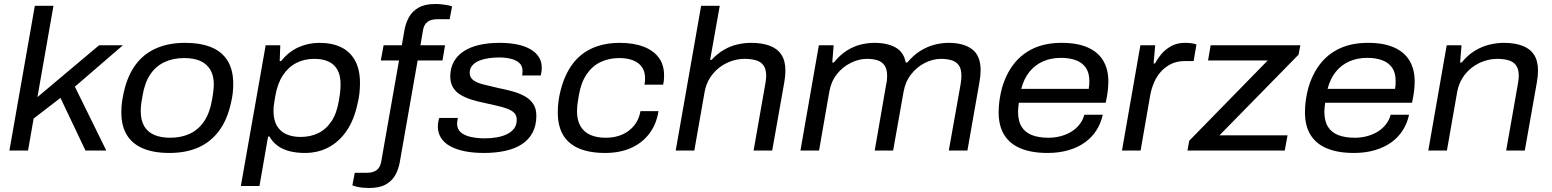

<svg xmlns="http://www.w3.org/2000/svg" viewBox="-20 -752 7750 959"><path d="M27 0 154 -723H247L167 -267L475 -526H594L354 -319L511 0H407L282 -263L148 -160L120 0Z M826 12Q748 12 694.5 -10.5Q641 -33 613.5 -78Q586 -123 586 -192Q586 -218 589.5 -243.5Q593 -269 599 -294Q618 -377 659 -431Q700 -485 762 -511.5Q824 -538 904 -538Q983 -538 1036.5 -515.5Q1090 -493 1117.5 -447.5Q1145 -402 1145 -333Q1145 -310 1142.5 -287Q1140 -264 1134 -240Q1116 -155 1074.5 -99Q1033 -43 971 -15.5Q909 12 826 12ZM830 -64Q885 -64 928 -84Q971 -104 999.5 -146Q1028 -188 1039 -253Q1043 -274 1044.5 -287.5Q1046 -301 1047 -311Q1048 -321 1048 -329Q1048 -375 1030 -404.5Q1012 -434 979.5 -448Q947 -462 900 -462Q845 -462 802 -442Q759 -422 731 -381Q703 -340 692 -274Q688 -253 686 -239Q684 -225 683.5 -215.5Q683 -206 683 -197Q683 -151 700.5 -121.5Q718 -92 751 -78Q784 -64 830 -64Z M1183 177 1307 -526H1380L1377 -447H1384Q1422 -494 1471 -516Q1520 -538 1575 -538Q1640 -538 1685 -515.5Q1730 -493 1754 -448.5Q1778 -404 1778 -338Q1778 -314 1775.5 -288Q1773 -262 1766 -235Q1749 -154 1712 -99.5Q1675 -45 1622 -16.5Q1569 12 1502 12Q1462 12 1427.5 3.5Q1393 -5 1367.5 -23.5Q1342 -42 1326 -70H1319L1276 177ZM1481 -68Q1531 -68 1570.5 -87.5Q1610 -107 1636.5 -147.5Q1663 -188 1673 -252Q1677 -273 1678.5 -287.5Q1680 -302 1680.5 -312.5Q1681 -323 1681 -332Q1681 -376 1665 -404Q1649 -432 1620 -445Q1591 -458 1550 -458Q1500 -458 1460 -437.5Q1420 -417 1393 -376Q1366 -335 1355 -272Q1352 -254 1350 -241.5Q1348 -229 1347 -219Q1346 -209 1346 -200Q1346 -152 1363.5 -123Q1381 -94 1411.5 -81Q1442 -68 1481 -68Z M1823 187Q1808 187 1792.5 185.5Q1777 184 1764 181Q1751 178 1740 174L1752 111H1812Q1844 111 1861.5 97.5Q1879 84 1884 56L1973 -450H1882L1896 -526H1987L2000 -601Q2006 -635 2022 -665Q2038 -695 2070 -713.5Q2102 -732 2154 -732Q2170 -732 2185 -730.5Q2200 -729 2213.5 -726.5Q2227 -724 2238 -720L2226 -656H2165Q2133 -656 2115.5 -643Q2098 -630 2093 -602L2080 -526H2203L2190 -450H2066L1977 57Q1971 92 1955 121.5Q1939 151 1907.5 169Q1876 187 1823 187Z M2397 12Q2344 12 2301.5 3.5Q2259 -5 2229 -21.5Q2199 -38 2183 -63Q2167 -88 2167 -120Q2167 -131 2169 -142.5Q2171 -154 2174 -163H2267Q2266 -157 2264.5 -149.5Q2263 -142 2263 -135Q2263 -107 2281.5 -91Q2300 -75 2332 -68Q2364 -61 2401 -61Q2433 -61 2461.5 -66Q2490 -71 2512.5 -82Q2535 -93 2548 -110.5Q2561 -128 2561 -154Q2561 -175 2549 -187.5Q2537 -200 2515 -208.5Q2493 -217 2463.5 -223.5Q2434 -230 2400 -238Q2364 -245 2333 -255Q2302 -265 2278.5 -279.5Q2255 -294 2242 -316.5Q2229 -339 2229 -370Q2229 -411 2246 -442.5Q2263 -474 2295.5 -495.5Q2328 -517 2373.5 -527.5Q2419 -538 2476 -538Q2524 -538 2563 -530Q2602 -522 2629.5 -506Q2657 -490 2671.5 -467Q2686 -444 2686 -414Q2686 -403 2684.5 -393.5Q2683 -384 2681 -375H2588Q2589 -381 2589.5 -386.5Q2590 -392 2590 -397Q2590 -423 2574 -437.5Q2558 -452 2531.5 -458.5Q2505 -465 2473 -465Q2448 -465 2422.5 -461.5Q2397 -458 2375 -449.5Q2353 -441 2339.5 -425.5Q2326 -410 2326 -388Q2326 -364 2345.5 -350.5Q2365 -337 2397 -329.5Q2429 -322 2466 -313Q2501 -306 2535 -297Q2569 -288 2597 -273.5Q2625 -259 2642 -235Q2659 -211 2659 -174Q2659 -125 2640 -89.5Q2621 -54 2586.5 -31.5Q2552 -9 2503.5 1.5Q2455 12 2397 12Z M3003 12Q2925 12 2872 -10.5Q2819 -33 2792.5 -78Q2766 -123 2766 -191Q2766 -219 2769.5 -246Q2773 -273 2780 -300Q2794 -356 2819 -400.5Q2844 -445 2880.5 -475.5Q2917 -506 2966 -522Q3015 -538 3075 -538Q3144 -538 3194 -519Q3244 -500 3270.5 -464Q3297 -428 3297 -375Q3297 -364 3296 -352.5Q3295 -341 3292 -329H3199Q3201 -338 3201.5 -346Q3202 -354 3202 -361Q3202 -395 3186 -417.5Q3170 -440 3141 -451Q3112 -462 3073 -462Q3022 -462 2980.5 -442.5Q2939 -423 2910.5 -381.5Q2882 -340 2871 -275Q2868 -257 2866 -243Q2864 -229 2863 -218.5Q2862 -208 2862 -197Q2862 -151 2879.5 -121.5Q2897 -92 2929 -78Q2961 -64 3006 -64Q3051 -64 3087 -79.5Q3123 -95 3147.5 -125Q3172 -155 3179 -197H3269Q3259 -132 3223.5 -85Q3188 -38 3132 -13Q3076 12 3003 12Z M3355 0 3482 -723H3575L3527 -453H3534Q3563 -484 3595.5 -503Q3628 -522 3663 -530Q3698 -538 3732 -538Q3785 -538 3823.5 -524Q3862 -510 3882.5 -479.5Q3903 -449 3903 -399Q3903 -386 3901.5 -370.5Q3900 -355 3897 -339L3837 0H3744L3802 -330Q3804 -342 3805.5 -352.5Q3807 -363 3807 -372Q3807 -407 3793.5 -425.5Q3780 -444 3755.5 -451Q3731 -458 3699 -458Q3666 -458 3633.5 -447Q3601 -436 3573 -414.5Q3545 -393 3525.5 -362Q3506 -331 3499 -291L3448 0Z M3978 0 4070 -526H4144L4137 -440H4145Q4175 -477 4208.5 -498.5Q4242 -520 4277.5 -529Q4313 -538 4347 -538Q4412 -538 4453 -515Q4494 -492 4504 -440H4512Q4543 -477 4577 -498Q4611 -519 4647 -528.5Q4683 -538 4718 -538Q4793 -538 4835.5 -506Q4878 -474 4878 -401Q4878 -388 4876.5 -373Q4875 -358 4872 -341L4812 0H4719L4778 -331Q4780 -343 4781 -354Q4782 -365 4782 -374Q4782 -408 4769 -426Q4756 -444 4733 -451Q4710 -458 4681 -458Q4640 -458 4600 -438Q4560 -418 4531 -381Q4502 -344 4493 -293L4441 0H4349L4406 -329Q4409 -342 4410 -352.5Q4411 -363 4411 -373Q4411 -407 4398 -425.5Q4385 -444 4362.5 -451Q4340 -458 4310 -458Q4270 -458 4229.5 -438Q4189 -418 4160 -381.5Q4131 -345 4122 -293L4071 0Z M5212 12Q5133 12 5078.5 -10.5Q5024 -33 4996 -78Q4968 -123 4968 -191Q4968 -223 4972.5 -253Q4977 -283 4984 -310Q5004 -381 5043.5 -432Q5083 -483 5142.5 -510.5Q5202 -538 5283 -538Q5362 -538 5414 -514.5Q5466 -491 5491 -448Q5516 -405 5516 -345Q5516 -327 5513.5 -302.5Q5511 -278 5503 -239H5069Q5067 -226 5066 -215Q5065 -204 5065 -194Q5065 -147 5083 -118.5Q5101 -90 5135 -77Q5169 -64 5217 -64Q5249 -64 5278.5 -72Q5308 -80 5331.5 -94.5Q5355 -109 5372 -130.5Q5389 -152 5396 -179H5488Q5479 -137 5457 -102Q5435 -67 5400 -41.5Q5365 -16 5317.5 -2Q5270 12 5212 12ZM5081 -308H5418Q5420 -319 5420.5 -329Q5421 -339 5421 -348Q5421 -389 5403 -414.5Q5385 -440 5353 -451.5Q5321 -463 5279 -463Q5230 -463 5190 -445.5Q5150 -428 5122 -393.5Q5094 -359 5081 -308Z M5584 0 5676 -526H5750L5742 -435H5749Q5761 -458 5780.5 -481.5Q5800 -505 5829.5 -521.5Q5859 -538 5898 -538Q5916 -538 5931 -536Q5946 -534 5956 -530L5942 -447H5898Q5859 -447 5829.5 -432.5Q5800 -418 5778.5 -394Q5757 -370 5744 -339.5Q5731 -309 5725 -276L5677 0Z M5911 0 5920 -49 6312 -450H6014L6027 -526H6475L6466 -479L6071 -76H6411L6397 0Z M6742 12Q6663 12 6608.5 -10.5Q6554 -33 6526 -78Q6498 -123 6498 -191Q6498 -223 6502.5 -253Q6507 -283 6514 -310Q6534 -381 6573.5 -432Q6613 -483 6672.5 -510.5Q6732 -538 6813 -538Q6892 -538 6944 -514.5Q6996 -491 7021 -448Q7046 -405 7046 -345Q7046 -327 7043.5 -302.5Q7041 -278 7033 -239H6599Q6597 -226 6596 -215Q6595 -204 6595 -194Q6595 -147 6613 -118.5Q6631 -90 6665 -77Q6699 -64 6747 -64Q6779 -64 6808.5 -72Q6838 -80 6861.5 -94.5Q6885 -109 6902 -130.5Q6919 -152 6926 -179H7018Q7009 -137 6987 -102Q6965 -67 6930 -41.5Q6895 -16 6847.5 -2Q6800 12 6742 12ZM6611 -308H6948Q6950 -319 6950.5 -329Q6951 -339 6951 -348Q6951 -389 6933 -414.5Q6915 -440 6883 -451.5Q6851 -463 6809 -463Q6760 -463 6720 -445.5Q6680 -428 6652 -393.5Q6624 -359 6611 -308Z M7114 0 7206 -526H7280L7273 -440H7281Q7311 -477 7346.5 -498.5Q7382 -520 7419 -529Q7456 -538 7491 -538Q7544 -538 7582.5 -524Q7621 -510 7641.5 -479.5Q7662 -449 7662 -399Q7662 -386 7660.5 -370.5Q7659 -355 7656 -339L7596 0H7503L7561 -330Q7563 -342 7564.5 -353Q7566 -364 7566 -373Q7566 -407 7552.5 -425.5Q7539 -444 7514.5 -451Q7490 -458 7458 -458Q7426 -458 7393 -447Q7360 -436 7332 -414.5Q7304 -393 7284.5 -362Q7265 -331 7258 -291L7207 0Z"/></svg>

Font: Archivo SemiExpanded
Style: Italic
Weight: 400
Width: 6
Italic angle: -10°
Designer: Hector Gatti
Foundry: Omnibus-Type
Version: Version 2.001